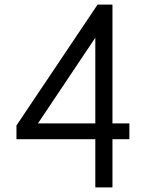

<svg xmlns="http://www.w3.org/2000/svg" viewBox="-20 -820 640 840"><path d="M397 0V-211H52V-271L407 -800H472V-280H546V-211H472V0ZM146 -280H397V-655Z"/></svg>

Font: Victor Mono
Style: Regular
Weight: 400
Monospace: yes
Designer: Rune Bjørnerås
Version: Version 1.561;gftools[0.9.30]